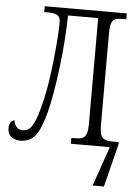

<svg xmlns="http://www.w3.org/2000/svg" viewBox="-61 -759 731 1016"><g transform="rotate(5 305.0 -251.5)"><path d="M587 -31V-17L530 210H470L543 0H336V-31H355Q381 -31 394.5 -36.5Q408 -42 415 -59.5Q422 -77 422 -111V-675H262Q259 -533 241 -391Q223 -249 200 -157Q176 -65 147 -29Q118 7 69 7Q37 7 18.5 -9Q0 -25 0 -54Q0 -73 8 -85Q16 -97 29 -97Q30 -78 42.5 -63.5Q55 -49 75 -49Q96 -49 111 -61.5Q126 -74 141 -110Q156 -146 172 -215Q193 -303 207 -436Q221 -569 221 -635Q221 -662 205.5 -672Q190 -682 156 -682H135V-713H571V-682H552Q527 -682 513 -676.5Q499 -671 492.5 -653.5Q486 -636 486 -602V-111Q486 -63 499.5 -47.5Q513 -32 547 -31Z"/></g></svg>

Font: Noto Serif NarrowLight
Style: Regular
Weight: 300
Width: 4
Designer: Monotype Design Team
Foundry: Monotype Imaging Inc.
Version: Version 1.001